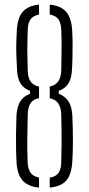

<svg xmlns="http://www.w3.org/2000/svg" viewBox="-20 -826 394 851"><path d="M53 -111Q52 -133 51.2 -163.5Q50.5 -194 51 -231.8Q51.5 -269.5 53 -313Q55 -351.5 69 -375.2Q83 -399 113 -410.5V-423.5Q86 -433.5 72.5 -453.8Q59 -474 56 -507.5Q53.5 -550 52.5 -580.8Q51.5 -611.5 52.2 -636.8Q53 -662 54.5 -689Q57 -746 80.2 -773.2Q103.5 -800.5 153 -805.5V-761.5Q128 -757 116 -741.2Q104 -725.5 103 -694.5Q102 -663 101.5 -641.2Q101 -619.5 101 -601Q101 -582.5 101.8 -562Q102.5 -541.5 103 -512Q104 -479.5 116.8 -463Q129.5 -446.5 153 -442.5V-391Q127.5 -386.5 115.8 -369.2Q104 -352 103 -319Q101.5 -262.5 101 -212.8Q100.5 -163 102.5 -107.5Q103.5 -79 114.8 -61.5Q126 -44 153 -39V5.5Q102.5 0.5 79 -27.2Q55.5 -55 53 -111ZM200.5 5.5V-38.5Q226.5 -42.5 238.8 -58.8Q251 -75 251.5 -106.5Q252.5 -147.5 252.8 -180.5Q253 -213.5 252.8 -246Q252.5 -278.5 251.5 -319Q249.5 -381.5 200.5 -390.5V-442.5Q250 -452 251.5 -514Q252 -559.5 252.8 -605.2Q253.5 -651 251.5 -693.5Q250.5 -724 238.8 -740.5Q227 -757 200.5 -761.5V-805.5Q250.5 -800.5 274 -772.8Q297.5 -745 300 -688Q301.5 -664.5 301.8 -633.8Q302 -603 301.2 -570.8Q300.5 -538.5 298.5 -510Q296 -475 281.5 -453.8Q267 -432.5 240.5 -423.5V-410.5Q268 -399.5 283 -377.5Q298 -355.5 300.5 -315Q303.5 -249.5 303.2 -198Q303 -146.5 300.5 -111Q297.5 -54.5 274.8 -27Q252 0.5 200.5 5.5Z"/></svg>

Font: Big Shoulders Stencil Text ExtraLight
Style: Regular
Weight: 250
Version: Version 2.001